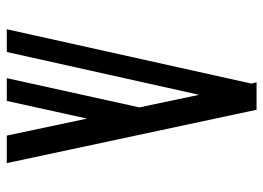

<svg xmlns="http://www.w3.org/2000/svg" viewBox="-125 -650 775 565"><g transform="rotate(90 262.5 -367.5)"><path d="M277 0H210L296 -390L259 -566L133 0H66L226 -720L222 -735H303L460 0H379L329 -236Z"/></g></svg>

Font: Iosevka Pride
Style: Regular
Weight: 400
Monospace: yes
Designer: Belleve Invis
Foundry: Belleve Invis
Version: Version 30.3.1; ttfautohint (v1.8.4)